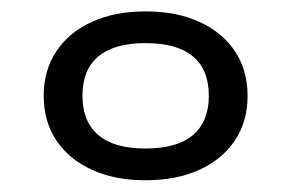

<svg xmlns="http://www.w3.org/2000/svg" viewBox="-20 -602 504 332"><path d="M231.5 -290.3Q178.2 -290.3 138.7 -308.5Q99.2 -326.6 77.4 -359.3Q55.6 -391.9 55.6 -436.3Q55.6 -480.6 77.4 -513.3Q99.2 -546 138.7 -564.1Q178.2 -582.3 231.5 -582.3Q285.5 -582.3 325 -564.1Q364.5 -546 386.3 -513.3Q408.1 -480.6 408.1 -436.3Q408.1 -391.9 386.3 -359.3Q364.5 -326.6 325 -308.5Q285.5 -290.3 231.5 -290.3ZM231.5 -345.2Q286.3 -345.2 313.7 -368.5Q341.1 -391.9 341.1 -436.3Q341.1 -481.5 313.7 -504.4Q286.3 -527.4 231.5 -527.4Q177.4 -527.4 150 -504.4Q122.6 -481.5 122.6 -436.3Q122.6 -391.9 150 -368.5Q177.4 -345.2 231.5 -345.2Z"/></svg>

Font: Playfair 5pt SemiExpanded Light
Style: Regular
Weight: 300
Width: 6
Designer: Claus Eggers Sørensen
Foundry: Claus Eggers Sørensen
Version: Version 2.203